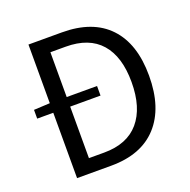

<svg xmlns="http://www.w3.org/2000/svg" viewBox="-119 -771 875 886"><g transform="rotate(-20 319.0 -328.0)"><path d="M33 -321V-364L112 -368V-656H276Q427 -656 506.5 -572Q586 -488 586 -331Q586 -173 507 -86.5Q428 0 280 0H112V-321ZM195 -68H270Q383 -68 441.5 -136.5Q500 -205 500 -331Q500 -456 442 -522Q384 -588 270 -588H195V-368H344V-321H195Z"/></g></svg>

Font: Toshiba Sans
Style: Regular
Weight: 400
Designer: Paul D. Hunt
Foundry: Toshiba Corporation
Version: Version 2.020;PS 2.0;hotconv 1.0.86;makeotf.lib2.5.63406